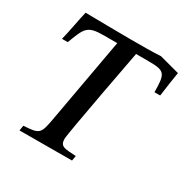

<svg xmlns="http://www.w3.org/2000/svg" viewBox="-154 -820 952 964"><g transform="rotate(30 322.5 -338.0)"><path d="M36 -504H69C107 -602 111 -624 211 -624H287L200 -140C182 -37 178 -35 86 -29L81 1L385 0L390 -29C326 -33 298 -30 298 -76C298 -108 396 -624 396 -624H471C565 -624 571 -610 572 -504H605C609 -536 624 -637 626 -646L510 -677C463 -674 407 -674 339 -674C253 -674 143 -676 73 -677C62 -632 48 -551 36 -504Z"/></g></svg>

Font: KpRoman
Style: SemiboldItalic
Weight: 600
Italic angle: -11°
Version: Version 0.66